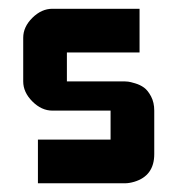

<svg xmlns="http://www.w3.org/2000/svg" viewBox="-20 -420 440 440"><path d="M66.9 0V-100.1H233.4V-166.5H100.1Q75.2 -166.5 54.2 -187.5Q33.2 -208.5 33.2 -233.4V-333.5Q33.2 -358.4 54.2 -379.2Q75.2 -399.9 100.1 -399.9H299.8V-299.8H133.3V-233.4H266.6Q269.5 -233.4 273.9 -232.9Q278.3 -232.4 289.8 -229Q301.3 -225.6 310.1 -219.2Q318.8 -212.9 326.2 -199Q333.5 -185.1 333.5 -166.5V-66.9Q333.5 -17.1 287.6 -3.4Q275.9 0 266.6 0Z"/></svg>

Font: Malkor
Style: Bold
Weight: 700
Version: Version 1.3